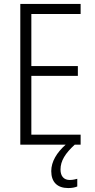

<svg xmlns="http://www.w3.org/2000/svg" viewBox="-20 -734 480 974"><path d="M287 126C287 82 311 44 359 0H389V-51H139V-349H375V-399H139V-663H389V-714H83V0H313C268 40 240 86 240 134C240 190 271 220 326 220C345 220 360 217 372 212V173C364 175 350 179 334 179C304 179 287 160 287 126Z"/></svg>

Font: Noto Sans Thai Cond Light
Style: Regular
Weight: 300
Width: 3
Designer: Monotype Design Team
Foundry: Monotype Imaging Inc.
Version: Version 2.002